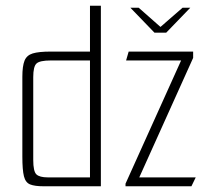

<svg xmlns="http://www.w3.org/2000/svg" viewBox="-20 -650 723 670"><path d="M435 -623H464L540 -556L617 -623H644L560 -536H519ZM132 0Q101 0 85 -6.5Q69 -13 63.5 -35Q58 -57 58 -104V-382Q58 -419 65.5 -438Q73 -457 94 -463.5Q115 -470 157 -470H294V-630H332V0ZM294 -31V-439H157Q119 -439 107.5 -428.5Q96 -418 96 -381V-92Q96 -52 107 -41.5Q118 -31 147 -31ZM418 -9 612 -439H420L429 -470H654V-448L466 -31H663L648 0H418Z"/></svg>

Font: Smooch Sans Thin Light
Style: Regular
Weight: 300
Version: Version 1.010